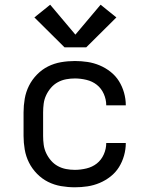

<svg xmlns="http://www.w3.org/2000/svg" viewBox="-20 -787 640 815"><path d="M298 8Q268 8 239 3Q210 -2 184 -15Q158 -28 137 -49.5Q116 -71 103 -97Q90 -123 85 -152Q80 -181 80 -210V-310Q80 -339 85 -368Q90 -397 103 -423Q116 -449 137 -470.5Q158 -492 184 -505Q210 -518 239 -523Q268 -528 298 -528Q325 -528 351.5 -524Q378 -520 403 -509.5Q428 -499 449.5 -482Q471 -465 485 -442.5Q499 -420 506.5 -393.5Q514 -367 514 -340Q514 -340 514 -340Q514 -340 514 -340H431Q431 -340 431 -340Q431 -340 431 -340Q431 -365 420.5 -388.5Q410 -412 391 -427Q372 -442 347 -448Q322 -454 298 -454Q279 -454 260.5 -450.5Q242 -447 225.5 -438Q209 -429 196.5 -414.5Q184 -400 176 -383Q168 -366 165.5 -347.5Q163 -329 163 -310V-210Q163 -191 165.5 -172.5Q168 -154 176 -137Q184 -120 196.5 -105.5Q209 -91 225.5 -82Q242 -73 260.5 -69.5Q279 -66 298 -66Q322 -66 347 -72Q372 -78 391 -93Q410 -108 420.5 -131.5Q431 -155 431 -180Q431 -180 431 -180Q431 -180 431 -180H514Q514 -180 514 -180Q514 -180 514 -180Q514 -153 506.5 -126.5Q499 -100 485 -77.5Q471 -55 449.5 -38Q428 -21 403 -10.5Q378 0 351.5 4Q325 8 298 8ZM346 -586H254L126 -713L193 -767L300 -640L407 -767L474 -713Z"/></svg>

Font: Iosevka Custom Extended
Style: Regular
Weight: 400
Width: 7
Monospace: yes
Designer: Belleve Invis
Foundry: Belleve Invis
Version: Version 11.2.4; ttfautohint (v1.8.4)